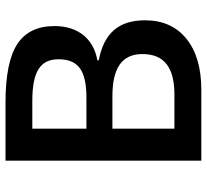

<svg xmlns="http://www.w3.org/2000/svg" viewBox="-47 -707 754 700"><g transform="rotate(-90 330.0 -357.0)"><path d="M94.2 0H352.1C431.6 0 494.1 -18.1 539.1 -54.7C583.5 -90.8 606 -141.1 606 -205.1C606 -300.3 560.1 -355 460 -374V-378.9C540.5 -393.1 585 -451.7 585 -535.2C585 -597.2 563 -642.1 519.5 -670.9C475.6 -699.7 404.3 -713.9 306.2 -713.9H94.2ZM210.9 -616.2H312C417.5 -616.2 463.9 -587.9 463.9 -521C463.9 -446.8 420.9 -418.9 323.2 -418.9H210.9ZM329.1 -324.2C432.6 -324.2 482.9 -289.1 482.9 -214.8C482.9 -134.3 432.6 -98.1 335 -98.1H210.9V-324.2Z"/></g></svg>

Font: Samim Medium
Style: Regular
Weight: 500
Foundry: DejaVu fonts team - Redesigned by Saber Rastikerdar
Version: Version 4.0.5